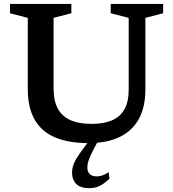

<svg xmlns="http://www.w3.org/2000/svg" viewBox="-20 -718 882 978"><path d="M635.5 -259.5V-627L544 -650.5V-698H811V-650.5L720.5 -627V-262Q720.5 -172 686.8 -111.2Q653 -50.5 588.5 -19.8Q524 11 431 11Q328.5 11 259.8 -18.5Q191 -48 156.2 -109.2Q121.5 -170.5 121.5 -264V-627L31 -650.5V-698H343.5V-650.5L253 -627V-266Q253 -204.5 274.5 -164.8Q296 -125 339 -106Q382 -87 447 -87Q509 -87 551 -105.2Q593 -123.5 614.2 -161.8Q635.5 -200 635.5 -259.5ZM456.5 43Q444.5 66 437.8 82.2Q431 98.5 428 110.8Q425 123 425 135.5Q425 157.5 437.5 169Q450 180.5 471.5 180.5Q486.5 180.5 499.8 176.2Q513 172 533.5 159L537.5 192.5Q518 210.5 502 221Q486 231.5 470 236Q454 240.5 434.5 240.5Q389.5 240.5 368.2 218.8Q347 197 347 161Q347 144.5 351.5 128.5Q356 112.5 368.2 91.5Q380.5 70.5 403.5 39.5L453 -26.5H493.5Z"/></svg>

Font: Newsreader 9pt Medium
Style: Regular
Weight: 500
Designer: Hugues Gentile
Foundry: Production Type
Version: Version 1.003